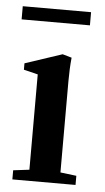

<svg xmlns="http://www.w3.org/2000/svg" viewBox="-48 -641 368 674"><g transform="rotate(5 136.5 -304.5)"><path d="M4.9 -562.5V-608.9H245.6V-562.5ZM21.5 0V-32.2L78.1 -39.1V-375L28.3 -387.2V-409.7L159.2 -453.1L191.4 -443.8Q187.5 -404.8 187.5 -361.3V-39.1L244.1 -32.2V0Z"/></g></svg>

Font: Elstob 10pt SemiBold
Style: Regular
Weight: 600
Designer: Peter S. Baker
Version: Version 1.015